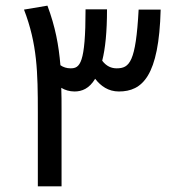

<svg xmlns="http://www.w3.org/2000/svg" viewBox="-20 -660 609 680"><path d="M114 -262V0H198V-271C198 -298 198 -324 197 -349C210 -341 226 -336 244 -336C270 -336 296 -346 317 -381C337 -355 364 -336 401 -336C484 -336 543 -390 549 -626H471C461 -440 439 -418 393 -418C375 -418 357 -425 342 -445C353 -488 359 -547 359 -627H283C283 -434 263 -418 230 -418C216 -418 204 -422 194 -429C188 -500 176 -565 148 -640L65 -626C112 -504 114 -404 114 -262Z"/></svg>

Font: FiraGO Unicode
Style: Regular
Weight: 400
Designer: bBox Type
Foundry: bBox Type GmbH
Version: Version 1.001;PS 001.001;hotconv 1.0.88;makeotf.lib2.5.64775